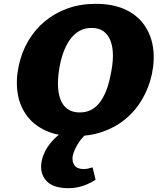

<svg xmlns="http://www.w3.org/2000/svg" viewBox="-20 -695 843 1004"><path d="M371 17Q282 17 219 -12Q156 -41 119 -92Q82 -143 72 -209.5Q62 -276 78 -351Q93 -422 128 -481.5Q163 -541 215 -584Q267 -627 334 -651Q401 -675 480 -675Q570 -675 633.5 -646Q697 -617 733.5 -565.5Q770 -514 780 -448Q790 -382 774 -306Q758 -234 722.5 -174Q687 -114 635 -71.5Q583 -29 516.5 -6Q450 17 371 17ZM397 -107Q429 -107 454.5 -119.5Q480 -132 499.5 -156.5Q519 -181 534 -217.5Q549 -254 558 -302Q570 -356 570.5 -401Q571 -446 559 -479Q547 -512 522.5 -530.5Q498 -549 459 -549Q426 -549 399.5 -535.5Q373 -522 352.5 -496.5Q332 -471 317 -435Q302 -399 293 -353Q283 -301 283 -256.5Q283 -212 295 -178Q307 -144 332.5 -125.5Q358 -107 397 -107ZM337 289Q256 289 221 249Q186 209 198 147Q211 85 262.5 32.5Q314 -20 416 -62L468 -16Q422 6 395 45.5Q368 85 360 121Q356 150 369.5 169.5Q383 189 418 189Q429 189 440.5 186.5Q452 184 464 180L480 245Q447 266 412 277.5Q377 289 337 289Z"/></svg>

Font: Ysabeau Black
Style: Italic
Weight: 900
Italic angle: -12°
Version: Version 2.000;gftools[0.9.27.dev2+g8671c4b]